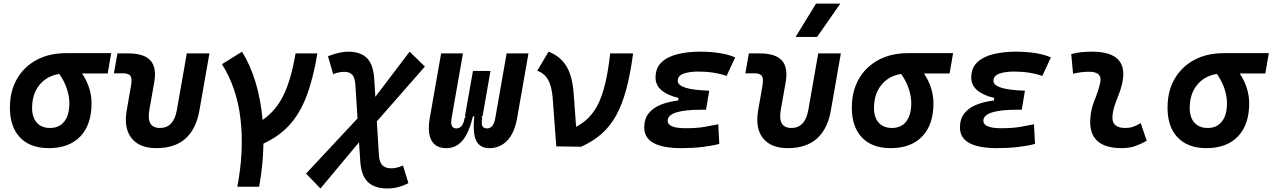

<svg xmlns="http://www.w3.org/2000/svg" viewBox="-20 -815 7084 1069"><path d="M251.5 9.8Q148.4 9.8 91.8 -49.3Q35.2 -108.4 35.2 -215.8Q35.2 -307.1 74.2 -375.2Q113.3 -443.4 183.6 -481.2Q253.9 -519 348.1 -519H599.1L579.6 -405.8H437Q463.9 -365.7 476.8 -323.7Q489.7 -281.7 489.7 -240.2Q489.7 -121.1 427.5 -55.7Q365.2 9.8 251.5 9.8ZM310.1 -403.3Q240.7 -392.6 199.7 -342Q158.7 -291.5 158.7 -213.9Q158.7 -161.1 185.1 -131.8Q211.4 -102.5 258.8 -102.5Q310.1 -102.5 338.1 -138.7Q366.2 -174.8 366.2 -240.2Q366.2 -276.9 352.8 -319.1Q339.4 -361.3 310.1 -403.3Z M851.1 9.8Q755.9 9.8 712.2 -45.9Q668.5 -101.6 685.5 -200.2L709.5 -338.4Q716.3 -376 706.8 -391.4Q697.3 -406.7 667 -406.7H614.3L633.8 -517.6H694.8Q782.7 -517.6 818.1 -477.8Q853.5 -438 838.4 -355.5L811.5 -202.6Q793.9 -102.5 870.6 -102.5Q947.3 -102.5 964.8 -202.6L1020 -517.6H1146L1090.3 -200.2Q1053.2 9.8 851.1 9.8Z M1301.3 224.6Q1339.4 24.9 1319.3 -150.6Q1299.3 -326.2 1215.8 -457.5L1327.6 -527.3Q1374.5 -451.7 1403.6 -354.5Q1432.6 -257.3 1441.9 -147Q1518.1 -199.7 1560.1 -288.3Q1602.1 -377 1625.5 -517.6H1747.1Q1723.6 -376.5 1686.5 -279.3Q1649.4 -182.1 1591.3 -118.7Q1533.2 -55.2 1446.8 -15.6Q1444.8 103 1422.9 224.6Z M1764.2 234.4 1684.1 151.4 1970.7 -155.8 1958.5 -343.8Q1956.5 -381.3 1941.7 -398.2Q1926.8 -415 1897.9 -415Q1864.7 -415 1835 -401.9L1806.2 -502Q1871.6 -527.3 1918 -527.3Q1987.8 -527.3 2023.2 -491.5Q2058.6 -455.6 2063.5 -376.5L2069.8 -275.9L2260.7 -527.3L2345.7 -444.3L2078.1 -139.2L2089.8 50.8Q2092.3 87.9 2108.9 105Q2125.5 122.1 2158.2 122.1Q2190.4 122.1 2223.6 106.4L2253.9 204.6Q2196.3 234.4 2138.2 234.4Q2065.4 234.4 2028.3 198.5Q1991.2 162.6 1985.8 83.5L1979 -22.9Z M2704.6 9.8Q2651.9 9.8 2631.3 -32.2Q2610.8 -74.2 2621.1 -167H2613.3Q2590.8 -74.2 2554.9 -32.2Q2519 9.8 2465.3 9.8Q2405.8 9.8 2382.3 -33.4Q2358.9 -76.7 2372.6 -156.2L2436 -517.6H2557.6L2494.1 -156.2Q2484.4 -100.1 2520.5 -100.1Q2537.6 -100.1 2549.6 -113.3Q2561.5 -126.5 2566.9 -158.2L2575.2 -167H2568.4L2613.3 -419.9H2710.9L2666.5 -167H2659.7L2665 -158.2Q2659.2 -126 2665.8 -113Q2672.4 -100.1 2691.9 -100.1Q2727.5 -100.1 2737.3 -156.2L2800.8 -517.6H2922.4L2858.9 -156.2Q2845.2 -76.7 2805.2 -33.4Q2765.1 9.8 2704.6 9.8Z M3077.1 0 3057.6 -264.2Q3052.7 -335.4 3030.8 -372.1Q3008.8 -408.7 2971.2 -420.9L3034.2 -527.3Q3096.2 -503.9 3131.3 -450.2Q3166.5 -396.5 3174.3 -291.5L3187.5 -108.9Q3246.1 -139.6 3283.2 -190.7Q3320.3 -241.7 3342.3 -321.3Q3364.3 -400.9 3377.4 -517.6H3504.9Q3489.7 -402.3 3466.8 -317.4Q3443.8 -232.4 3410.2 -171.6Q3376.5 -110.8 3328.6 -69.1Q3280.8 -27.3 3215.3 2Z M3773.9 9.8Q3566.9 9.8 3566.9 -105Q3566.9 -153.3 3591.8 -184.3Q3616.7 -215.3 3659.2 -232.2Q3701.7 -249 3755.4 -255.4L3757.8 -269.5Q3629.9 -300.8 3629.9 -382.8Q3629.9 -437.5 3664.1 -469Q3698.2 -500.5 3754.4 -513.9Q3810.5 -527.3 3876.5 -527.3Q3999 -527.3 4073.2 -495.6L4025.4 -392.1Q3957 -416.5 3867.7 -416.5Q3817.9 -416.5 3785.6 -404.8Q3753.4 -393.1 3753.4 -364.7Q3753.4 -340.8 3796.1 -326.9Q3838.9 -313 3928.7 -310.1L3911.1 -204.1H3885.7Q3697.3 -204.1 3697.3 -142.6Q3697.3 -101.1 3797.4 -101.1Q3859.9 -101.1 3902.3 -108.6Q3944.8 -116.2 3979 -123L3984.9 -13.7Q3943.4 -2.9 3889.9 3.4Q3836.4 9.8 3773.9 9.8Z M4366.7 9.8Q4271.5 9.8 4227.8 -45.9Q4184.1 -101.6 4201.2 -200.2L4225.1 -338.4Q4231.9 -376 4222.4 -391.4Q4212.9 -406.7 4182.6 -406.7H4129.9L4149.4 -517.6H4210.4Q4298.3 -517.6 4333.7 -477.8Q4369.1 -438 4354 -355.5L4327.1 -202.6Q4309.6 -102.5 4386.2 -102.5Q4462.9 -102.5 4480.5 -202.6L4535.6 -517.6H4661.6L4606 -200.2Q4568.8 9.8 4366.7 9.8ZM4409.7 -609.4 4523.4 -794.9H4658.7L4529.3 -609.4Z M4939 9.8Q4835.9 9.8 4779.3 -49.3Q4722.7 -108.4 4722.7 -215.8Q4722.7 -307.1 4761.7 -375.2Q4800.8 -443.4 4871.1 -481.2Q4941.4 -519 5035.6 -519H5286.6L5267.1 -405.8H5124.5Q5151.4 -365.7 5164.3 -323.7Q5177.2 -281.7 5177.2 -240.2Q5177.2 -121.1 5115 -55.7Q5052.7 9.8 4939 9.8ZM4997.6 -403.3Q4928.2 -392.6 4887.2 -342Q4846.2 -291.5 4846.2 -213.9Q4846.2 -161.1 4872.6 -131.8Q4898.9 -102.5 4946.3 -102.5Q4997.6 -102.5 5025.6 -138.7Q5053.7 -174.8 5053.7 -240.2Q5053.7 -276.9 5040.3 -319.1Q5026.9 -361.3 4997.6 -403.3Z M5531.7 9.8Q5324.7 9.8 5324.7 -105Q5324.7 -153.3 5349.6 -184.3Q5374.5 -215.3 5417 -232.2Q5459.5 -249 5513.2 -255.4L5515.6 -269.5Q5387.7 -300.8 5387.7 -382.8Q5387.7 -437.5 5421.9 -469Q5456.1 -500.5 5512.2 -513.9Q5568.4 -527.3 5634.3 -527.3Q5756.8 -527.3 5831.1 -495.6L5783.2 -392.1Q5714.8 -416.5 5625.5 -416.5Q5575.7 -416.5 5543.5 -404.8Q5511.2 -393.1 5511.2 -364.7Q5511.2 -340.8 5554 -326.9Q5596.7 -313 5686.5 -310.1L5668.9 -204.1H5643.6Q5455.1 -204.1 5455.1 -142.6Q5455.1 -101.1 5555.2 -101.1Q5617.7 -101.1 5660.2 -108.6Q5702.6 -116.2 5736.8 -123L5742.7 -13.7Q5701.2 -2.9 5647.7 3.4Q5594.2 9.8 5531.7 9.8Z M6331.1 -129.4 6364.7 -31.2Q6335 -14.2 6301.8 -2.2Q6268.6 9.8 6225.6 9.8Q6040 9.8 6050.3 -153.3Q6053.7 -206.5 6073.7 -255.9Q6093.8 -305.2 6104.5 -349.1Q6121.6 -415.5 6043.9 -415.5Q5997.6 -415.5 5954.6 -404.3L5944.3 -513.7Q5973.1 -522 6002 -524.7Q6030.8 -527.3 6059.6 -527.3Q6271 -527.3 6226.6 -345.2Q6218.8 -312 6207 -283.4Q6195.3 -254.9 6185.8 -226.8Q6176.3 -198.7 6173.8 -166.5Q6169.4 -102.5 6244.6 -102.5Q6269 -102.5 6287.4 -108.6Q6305.7 -114.7 6331.1 -129.4Z M6696.8 9.8Q6593.8 9.8 6537.1 -49.3Q6480.5 -108.4 6480.5 -215.8Q6480.5 -307.1 6519.5 -375.2Q6558.6 -443.4 6628.9 -481.2Q6699.2 -519 6793.5 -519H7044.4L7024.9 -405.8H6882.3Q6909.2 -365.7 6922.1 -323.7Q6935.1 -281.7 6935.1 -240.2Q6935.1 -121.1 6872.8 -55.7Q6810.5 9.8 6696.8 9.8ZM6755.4 -403.3Q6686 -392.6 6645 -342Q6604 -291.5 6604 -213.9Q6604 -161.1 6630.4 -131.8Q6656.7 -102.5 6704.1 -102.5Q6755.4 -102.5 6783.4 -138.7Q6811.5 -174.8 6811.5 -240.2Q6811.5 -276.9 6798.1 -319.1Q6784.7 -361.3 6755.4 -403.3Z"/></svg>

Font: Cascadia Code PL SemiBold
Style: Italic
Weight: 600
Italic angle: -10°
Monospace: yes
Designer: Aaron Bell
Foundry: Saja Typeworks
Version: Version 2404.023; ttfautohint (v1.8.4)